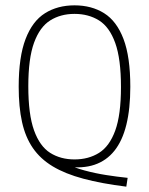

<svg xmlns="http://www.w3.org/2000/svg" viewBox="-20 -622 558 719"><path d="M453 77Q360.5 65.5 292.2 47.2Q224 29 177.5 1Q131 -27 103 -67.8Q75 -108.5 62.5 -165Q50 -221.5 50 -297Q50 -409 75.8 -476Q101.5 -543 148.5 -572.5Q195.5 -602 259 -602Q323 -602 370 -572.5Q417 -543 442.5 -476Q468 -409 468 -297Q468 -215 453.2 -155Q438.5 -95 408.5 -57.5Q378.5 -20 333.8 -5Q289 10 229 2L223 -11Q256.5 5.5 296.2 16.2Q336 27 377.5 33.5Q419 40 458 44ZM259 -25Q311.5 -25 350.8 -49.5Q390 -74 411.5 -133Q433 -192 433 -296Q433 -401.5 411.5 -461.2Q390 -521 350.8 -545.5Q311.5 -570 259 -570Q207 -570 168 -545.5Q129 -521 107.5 -462Q86 -403 86 -299Q86 -193.5 107.5 -133.8Q129 -74 168 -49.5Q207 -25 259 -25Z"/></svg>

Font: Encode Sans SC Condensed Thin
Style: Regular
Weight: 100
Width: 3
Designer: Multiple Designers
Foundry: Impallari Type
Version: Version 3.002